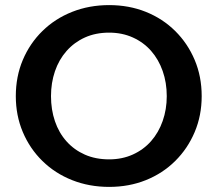

<svg xmlns="http://www.w3.org/2000/svg" viewBox="-20 -720 854 753"><path d="M408 13Q330 13 263 -13.5Q196 -40 146.5 -88.5Q97 -137 69.5 -202Q42 -267 42 -343Q42 -420 69.5 -485Q97 -550 146.5 -598.5Q196 -647 263 -673.5Q330 -700 408 -700Q486 -700 552 -673.5Q618 -647 667 -598.5Q716 -550 743.5 -485Q771 -420 771 -343Q771 -267 743.5 -202Q716 -137 667 -88.5Q618 -40 552 -13.5Q486 13 408 13ZM408 -95Q459 -95 501 -114Q543 -133 572.5 -166.5Q602 -200 618 -245.5Q634 -291 634 -343Q634 -396 618 -441.5Q602 -487 572.5 -520.5Q543 -554 501 -573Q459 -592 408 -592Q355 -592 313 -573Q271 -554 241 -520Q211 -486 195.5 -440.5Q180 -395 180 -343Q180 -290 195.5 -244.5Q211 -199 241 -165.5Q271 -132 313 -113.5Q355 -95 408 -95Z"/></svg>

Font: BioRhyme
Style: Bold
Weight: 700
Designer: Aoife Mooney
Foundry: Aoife Mooney Type
Version: Version 1.600;gftools[0.9.33]